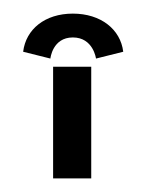

<svg xmlns="http://www.w3.org/2000/svg" viewBox="-20 -262 214 282"><path d="M54 -176C54 -176 57 -207 87 -207C117 -207 121 -176 121 -176L161 -186C157 -219 128 -242 87 -242C46 -242 18 -219 14 -186ZM58 -164V0H114V-164Z"/></svg>

Font: Hussar Tani
Style: Dwa
Weight: 700
Foundry: Cannot Into Space Fonts
Version: Version 0.92